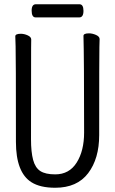

<svg xmlns="http://www.w3.org/2000/svg" viewBox="-20 -866 540 904"><path d="M240 18Q169 18 128 -8Q55 -54 55 -198Q55 -618 53.5 -648Q52 -678 52 -695Q52 -707 78 -707Q94 -707 110.5 -699.5Q127 -692 127 -680Q127 -668 126.5 -639Q126 -610 126 -210Q126 -150 136 -113Q146 -76 170 -60.5Q194 -45 240 -45Q306 -45 341 -100.5Q376 -156 376 -242Q376 -595 373 -697Q373 -709 399 -709Q415 -709 432 -701.5Q449 -694 449 -682Q449 -670 448 -645Q447 -620 447 -230Q447 -119 395 -50.5Q343 18 240 18ZM148 -784Q129 -784 129 -816Q129 -846 149 -846H354Q373 -846 373 -815Q373 -784 353 -784Z"/></svg>

Font: LXGW WenKai Mono Lite
Style: Regular
Weight: 400
Monospace: yes
Designer: LXGW / Fontworks Inc.
Foundry: LXGW / Fontworks Inc.
Version: Version 1.520; June 14, 2025